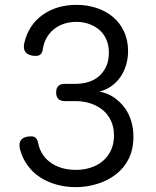

<svg xmlns="http://www.w3.org/2000/svg" viewBox="-20 -760 640 790"><path d="M80 -583Q97 -657 155 -698.5Q213 -740 295 -740Q338 -740 376.5 -727.5Q415 -715 444 -691Q473 -667 490 -631Q507 -595 507 -550Q507 -522 499.5 -495Q492 -468 477 -445.5Q462 -423 439.5 -406.5Q417 -390 389 -383Q423 -377 449 -359Q475 -341 493 -316.5Q511 -292 520 -261.5Q529 -231 529 -198Q529 -146 510 -107.5Q491 -69 457.5 -43Q424 -17 380.5 -3.5Q337 10 291 10Q250 10 212.5 -0.5Q175 -11 145 -30.5Q115 -50 93.5 -79.5Q72 -109 62 -147Q56 -172 68 -185.5Q80 -199 108 -199Q120 -199 127 -192.5Q134 -186 137 -172Q142 -145 156 -124Q170 -103 191 -89Q212 -75 237.5 -68Q263 -61 291 -61Q324 -61 352.5 -70Q381 -79 402.5 -97Q424 -115 436.5 -141.5Q449 -168 449 -203Q449 -237 436.5 -263.5Q424 -290 402.5 -307.5Q381 -325 352.5 -334.5Q324 -344 291 -344H247Q229 -344 220 -353Q211 -362 211 -380Q211 -397 220 -406Q229 -415 246 -415H293Q317 -415 341.5 -422Q366 -429 385 -444.5Q404 -460 416 -484.5Q428 -509 428 -544Q428 -573 418 -596.5Q408 -620 390 -636Q372 -652 347.5 -661Q323 -670 295 -670Q239 -670 201.5 -639.5Q164 -609 156 -557Q154 -543 147 -536.5Q140 -530 127 -530Q99 -530 86.5 -544Q74 -558 80 -583Z"/></svg>

Font: Maple Mono Normal NL Light
Style: Regular
Weight: 300
Monospace: yes
Designer: subframe7536
Version: Version 7.000